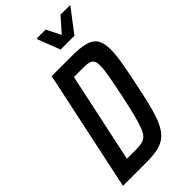

<svg xmlns="http://www.w3.org/2000/svg" viewBox="-270 -960 1032 1032"><g transform="rotate(-45 246.0 -444.0)"><path d="M7 0 153 -688H309Q373 -688 410 -677Q447 -666 463 -640Q479 -614 479 -566Q479 -527 470 -473Q461 -419 445 -343Q428 -259 413 -200Q398 -141 380.5 -102Q363 -63 338.5 -40.5Q314 -18 277 -9Q240 0 185 0ZM125 -88H190Q217 -88 236 -91.5Q255 -95 268.5 -107Q282 -119 293.5 -146.5Q305 -174 317 -221.5Q329 -269 345 -344Q361 -421 369.5 -469Q378 -517 378 -544Q378 -563 373 -574.5Q368 -586 358.5 -591.5Q349 -597 334 -598.5Q319 -600 298 -600H234ZM288 -755 239 -882 241 -888H307L348 -806L420 -888H492L490 -882L393 -755Z"/></g></svg>

Font: Saira Condensed Medium
Style: Italic
Weight: 500
Width: 3
Italic angle: -12°
Designer: Hector Gatti with collaboration of the Omnibus-Type team
Foundry: Omnibus-Type
Version: Version 1.101